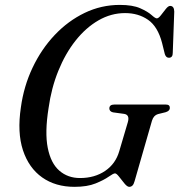

<svg xmlns="http://www.w3.org/2000/svg" viewBox="-20 -732 712 763"><path d="M456 -712.5Q507.5 -712.5 537.2 -699.2Q567 -686 582 -672.5Q597 -659 603 -659Q610 -659 619.5 -671.5Q629 -684 638.8 -696.2Q648.5 -708.5 656 -708.5Q672 -708.5 672.5 -686L666.5 -521.5Q666.5 -503.5 652.5 -502.5Q640 -501.5 635 -517L624 -561.5Q607 -626.5 568.5 -653.2Q530 -680 477 -680Q421.5 -680 371.2 -651Q321 -622 280.2 -570.5Q239.5 -519 211.8 -450.5Q184 -382 173 -302.5Q157.5 -205.5 169.8 -144.2Q182 -83 215.8 -53.8Q249.5 -24.5 298 -24.5Q356 -24.5 397.8 -52.8Q439.5 -81 454 -131.5L488 -246.5Q496.5 -276 473 -279.5L429 -285.5Q414.5 -289 414.5 -301.5Q415 -316.5 434 -316.5H639.5Q655.5 -316.5 655 -302.5Q654.5 -291 638 -286L607.5 -278.5Q590.5 -273.5 584 -252.5L515 -12.5Q511.5 0.5 506.2 5.5Q501 10.5 493.5 10.5Q485.5 10.5 474.5 -3Q463.5 -16.5 453.2 -29.8Q443 -43 437 -43Q430.5 -43 411.8 -29.8Q393 -16.5 359.8 -3Q326.5 10.5 276 10.5Q200.5 10.5 147.5 -27Q94.5 -64.5 71.2 -135Q48 -205.5 63 -305.5Q74.5 -389.5 109.5 -463.2Q144.5 -537 197.5 -593Q250.5 -649 316.5 -680.8Q382.5 -712.5 456 -712.5Z"/></svg>

Font: Fraunces 144pt Soft
Style: Italic
Weight: 400
Italic angle: -16°
Version: Version 1.000;[b76b70a41]